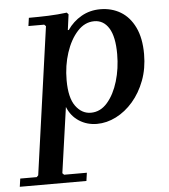

<svg xmlns="http://www.w3.org/2000/svg" viewBox="-109 -526 725 824"><g transform="rotate(-5 253.0 -114.5)"><path d="M-57 250 -52 215H19L26 208L115 -427L108 -434H40L45 -469Q88 -469 128.5 -470.5Q169 -472 209 -477L216 -469L207 -402H211Q235 -437 271.5 -458Q308 -479 353 -479Q402 -479 440.5 -456Q479 -433 501.5 -386.5Q524 -340 524 -271Q524 -209 504.5 -157.5Q485 -106 452.5 -68.5Q420 -31 379.5 -10.5Q339 10 297 10Q254 10 220 -12Q186 -34 170 -74L130 208L137 215H235L230 250ZM183 -188Q183 -112 209.5 -76Q236 -40 275 -40Q316 -40 346 -74.5Q376 -109 392.5 -164Q409 -219 409 -281Q409 -356 386 -393Q363 -430 323 -430Q282 -430 250.5 -395.5Q219 -361 201 -306Q183 -251 183 -188Z"/></g></svg>

Font: Brygada 1918 SemiBold
Style: Italic
Weight: 600
Italic angle: -8°
Designer: Mateusz Machalski | Borys Kosmynka | Przemek Hoffer
Foundry: NIEPODLEGLA 2018
Version: Version 3.006